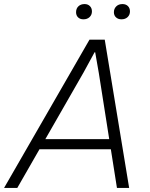

<svg xmlns="http://www.w3.org/2000/svg" viewBox="-46 -924 738 944"><path d="M394 -729H469L589 0H529L499 -190H148L39 0H-26ZM491 -240 440 -564 422 -667H419L365 -568L177 -240ZM514 -864Q514 -881 525.5 -892.5Q537 -904 556 -904Q573 -904 583 -894Q593 -884 593 -868Q593 -851 581.5 -840Q570 -829 551 -829Q535 -829 524.5 -838.5Q514 -848 514 -864ZM328 -864Q328 -882 339.5 -893Q351 -904 370 -904Q386 -904 396 -894Q406 -884 406 -868Q406 -851 394.5 -840Q383 -829 364 -829Q348 -829 338 -838.5Q328 -848 328 -864Z"/></svg>

Font: Mona Sans Light
Style: Italic
Weight: 300
Italic angle: -11.7°
Designer: Deni Anggara
Foundry: GitHub
Version: Version 2.000